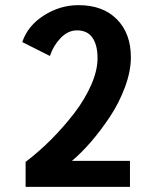

<svg xmlns="http://www.w3.org/2000/svg" viewBox="-20 -726 610 746"><path d="M488.5 -503.5Q488.5 -449.5 465.8 -388Q443 -326.5 407.5 -273Q372 -219.5 333.8 -175.2Q295.5 -131 259.5 -101H485V0H79.5V-97Q131.5 -136.5 180 -185.2Q228.5 -234 269.2 -287.2Q310 -340.5 334.5 -396.5Q359 -452.5 359 -499.5Q359 -551 339.2 -579.5Q319.5 -608 279 -608Q244 -608 215.2 -577.8Q186.5 -547.5 174 -508.5L66.5 -562.5Q88 -626.5 150.8 -666.2Q213.5 -706 285 -706Q380 -706 434.2 -651Q488.5 -596 488.5 -503.5Z"/></svg>

Font: League Mono Narrow SemiBold
Style: Regular
Weight: 600
Width: 3
Designer: Tyler Finck
Foundry: The League of Moveable Type / Tyler Finck
Version: Version 2.210